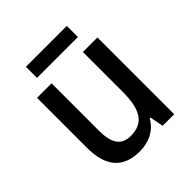

<svg xmlns="http://www.w3.org/2000/svg" viewBox="-191 -908 953 953"><g transform="rotate(-45 285.5 -431.5)"><path d="M429 -780H142V-702H429ZM496 -632H394V-356C394 -234 363 -169 267 -169C203 -169 174 -211 174 -298V-632H72V-280C72 -149 130 -83 245 -83C308 -83 365 -109 395 -164H401L415 -93H496Z"/></g></svg>

Font: Noto Sans Kannada UI SemiCondensed Medium
Style: Regular
Weight: 500
Width: 4
Designer: Jelle Bosma - Monotype Design Team
Foundry: Monotype Imaging Inc.
Version: Version 2.005